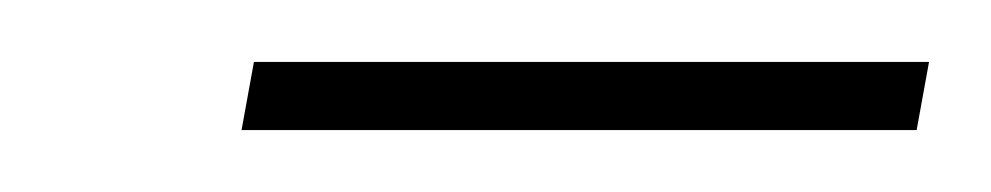

<svg xmlns="http://www.w3.org/2000/svg" viewBox="-20 -589 320 62"><path d="M62 -569H280L276 -547H58Z"/></svg>

Font: Grenze Thin
Style: Italic
Weight: 250
Italic angle: -10°
Designer: Renata Polastri
Foundry: Omnibus-Type
Version: Version 1.002; ttfautohint (v1.8)